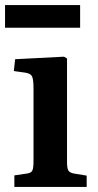

<svg xmlns="http://www.w3.org/2000/svg" viewBox="-20 -742 388 762"><path d="M37 0V-46L85 -53Q103 -55 108 -64.5Q113 -74 113 -102V-392Q113 -427 107 -439Q101 -451 78 -454L35 -460L40 -507L234 -517L246 -510V-99Q246 -74 251.5 -65Q257 -56 275 -53L324 -45V0ZM0 -632V-722H298V-632Z"/></svg>

Font: Literata 36pt SemiBold
Style: Regular
Weight: 600
Designer: Latin by Veronika Burian and Jose Scaglione. Greek by Irene Vlachou. Cyrillic by Vera Evstafieva.
Foundry: TypeTogether
Version: Version 3.002